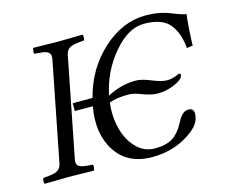

<svg xmlns="http://www.w3.org/2000/svg" viewBox="-96 -787 1088 928"><g transform="rotate(-15 448.0 -323.0)"><path d="M731 -120Q754 -165 785 -165Q819 -165 809 -120Q802 -80 748 -44Q666 12 558 12Q436 12 377.5 -77Q319 -166 343 -300H253V-339H352Q388 -478 487.5 -568Q587 -658 702 -658Q770 -658 824.5 -636Q879 -614 896 -613Q889 -566 885 -458L855 -454Q849 -530 812 -575.5Q775 -621 684 -621Q605 -621 530.5 -533Q456 -445 432 -329Q501 -366 574 -366Q604 -366 650 -347Q696 -328 723 -328Q739 -328 753 -332Q767 -336 775.5 -340Q784 -344 786 -344Q796 -344 793 -332Q788 -313 747 -295.5Q706 -278 664 -278Q631 -278 590.5 -294Q550 -310 523 -310Q465 -310 427 -296Q419 -230 434 -168.5Q449 -107 488 -66Q527 -25 582 -25Q637 -25 670.5 -46Q704 -67 731 -120ZM213 -569Q215 -580 214 -588Q213 -596 208 -601.5Q203 -607 193.5 -610.5Q184 -614 169 -615L135 -618Q133 -622 134.5 -633Q136 -644 138 -647Q226 -645 265 -645Q295 -645 385 -647Q388 -640 387 -630.5Q386 -621 383 -618L352 -615Q332 -613 319 -607.5Q306 -602 299.5 -593Q293 -584 290 -569L193 -76Q188 -53 198 -43Q208 -33 237 -30L271 -27Q272 -24 272 -18Q272 -12 270.5 -6Q269 0 268 2Q180 0 141 0Q111 0 21 2Q18 -5 19 -14.5Q20 -24 23 -27L54 -30Q84 -33 98 -43.5Q112 -54 116 -76Z"/></g></svg>

Font: Linux Libertine O
Style: Italic
Weight: 400
Italic angle: -12°
Designer: Philipp H. Poll
Foundry: Philipp H. Poll
Version: Version 5.1.6